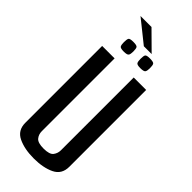

<svg xmlns="http://www.w3.org/2000/svg" viewBox="-276 -895 938 938"><g transform="rotate(45 193.0 -425.5)"><path d="M193 5Q129 5 85 -16Q41 -37 41 -89V-620H127V-117Q127 -95 140 -79Q153 -63 193 -63Q234 -63 246.5 -79.5Q259 -96 259 -117V-620H345V-89Q345 -37 301.5 -16Q258 5 193 5ZM249 -675Q226 -675 222 -683Q218 -691 218 -708Q218 -728 222 -735Q226 -742 249 -742Q274 -742 278.5 -735Q283 -728 283 -708Q283 -691 278.5 -683Q274 -675 249 -675ZM135 -675Q111 -675 107 -683Q103 -691 103 -708Q103 -728 107 -735Q111 -742 135 -742Q159 -742 163.5 -735Q168 -728 168 -708Q168 -691 163.5 -683Q159 -675 135 -675ZM186 -763 70 -856H146L240 -763Z"/></g></svg>

Font: Smooch Sans SemiBold
Style: Bold
Weight: 600
Designer: Robert E. Leuschke
Foundry: Robert E. Leuschke
Version: Version 1.010; ttfautohint (v1.8.3)